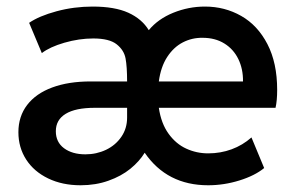

<svg xmlns="http://www.w3.org/2000/svg" viewBox="-20 -548 886 576"><path d="M35.2 -151.4Q35.2 -198.7 61.5 -233.2Q87.9 -267.6 136.7 -285.6Q185.5 -303.7 252 -303.7H361.3Q361.3 -347.7 356.7 -372.6Q352.1 -397.5 330.1 -415Q308.1 -432.6 259.8 -432.6Q217.3 -432.6 173.3 -419.9Q129.4 -407.2 105.5 -388.7L67.4 -479.5Q97.2 -500 149.7 -514.2Q202.1 -528.3 257.8 -528.3Q324.2 -528.3 365 -509.8Q405.8 -491.2 426.3 -457.5Q454.1 -491.2 500 -509.8Q545.9 -528.3 594.7 -528.3Q654.3 -528.3 703.6 -500.2Q752.9 -472.2 782.2 -415.8Q811.5 -359.4 811.5 -278.3Q811.5 -246.1 806.6 -224.6H456.5Q463.4 -177.7 485.6 -147Q507.8 -116.2 538.8 -102.1Q569.8 -87.9 604.5 -87.9Q641.6 -87.9 674.8 -100.1Q708 -112.3 734.4 -135.7L772.5 -43.9Q744.6 -21 698.2 -6.6Q651.9 7.8 604.5 7.8Q481 7.8 414.1 -89.8Q398.4 -64 371.1 -41.7Q343.8 -19.5 305.4 -5.9Q267.1 7.8 221.7 7.8Q167 7.8 124.5 -12.7Q82 -33.2 58.6 -69.3Q35.2 -105.5 35.2 -151.4ZM236.3 -85Q269.5 -85 298.1 -98.6Q326.7 -112.3 344 -137.5Q361.3 -162.6 361.3 -195.3V-224.6H264.6Q206.5 -224.6 177 -206.5Q147.5 -188.5 147.5 -154.3Q147.5 -121.6 172.1 -103.3Q196.8 -85 236.3 -85ZM709 -303.7Q709.5 -340.8 695.1 -370.6Q680.7 -400.4 653.1 -417.5Q625.5 -434.6 587.9 -434.6Q556.2 -435.1 528.6 -420.9Q501 -406.7 481.7 -377.2Q462.4 -347.7 456.5 -303.7Z"/></svg>

Font: Reddit Sans Vanilla SemiBold
Style: Regular
Weight: 600
Designer: Stephen Hutchings
Foundry: Reddit
Version: Version 1.013